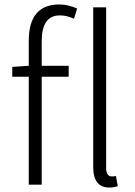

<svg xmlns="http://www.w3.org/2000/svg" viewBox="-20 -828 605 861"><path d="M109 -533 35 -528V-484H109V0H167V-484H288V-533H167V-642C167 -718 192 -759 249 -759C269 -759 290 -754 312 -744L326 -790C301 -801 273 -808 246 -808C155 -808 109 -754 109 -645ZM500 -39C489 -36 484 -37 480 -37C467 -37 456 -48 456 -73V-795H398V-79C398 -18 422 13 470 13C489 13 497 10 508 7Z"/></svg>

Font: Spoqa Han Sans Neo Light
Style: Regular
Weight: 300
Designer: [Spoqa Han Sans Neo] Dong-huui Kim ___ Younghwa Kang ___ Yujin Lee ___ [Noto Sans] Ryoko NISHIZUKA ____ (kana & ideograp
Foundry: Spoqa (http://www.spoqa-han-sans.com)
Version: Version 1.100;hotconv 1.0.109;makeotfexe 2.5.65596